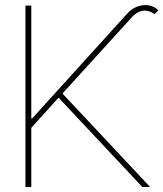

<svg xmlns="http://www.w3.org/2000/svg" viewBox="-20 -750 655 770"><path d="M82 -727.5H105.5V-274.4H108.4L488.3 -693.4Q505.4 -713.9 529.3 -723.1Q553.2 -732.4 576.7 -728.5Q600.1 -724.6 615.2 -708L599.6 -693.4Q583 -705.1 566.9 -707Q550.8 -709 535.6 -701.7Q520.5 -694.3 505.9 -677.7L230.5 -375L582 0H550.8L214.8 -358.4L105.5 -237.3V0H82Z"/></svg>

Font: Intratopia Thin
Style: Regular
Weight: 100
Designer: Rasmus Andersson
Foundry: rsms
Version: Version 3.000;Glyphs 3.2.3 (3260)